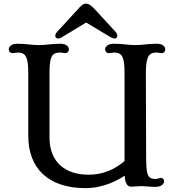

<svg xmlns="http://www.w3.org/2000/svg" viewBox="-20 -1006 955 1038"><path d="M132.8 -272C132.8 -94.7 242.2 11.2 443.4 11.2C511.7 11.2 590.8 -13.2 653.8 -56.2C656.7 -11.2 669.9 2.9 689 2.9C713.9 2.9 728.5 0 742.7 0C758.3 0 796.9 4.4 818.4 4.4C856.9 4.4 867.2 -14.6 867.2 -26.9C867.2 -35.2 859.9 -44.4 848.6 -44.4C843.8 -44.4 833.5 -38.6 820.8 -38.6C772.9 -38.6 770.5 -67.4 770 -173.3L768.6 -607.9C769 -683.1 776.4 -721.7 823.2 -721.7C840.3 -721.7 843.3 -718.8 855.5 -718.8C867.2 -718.8 873.5 -729.5 873.5 -739.3C873.5 -750.5 863.8 -769.5 827.6 -769.5C775.9 -769.5 751.5 -762.2 711.4 -762.2C669.9 -762.2 647 -769.5 594.2 -769.5C559.1 -769.5 548.3 -750.5 548.3 -739.3C548.3 -729.5 555.2 -718.8 566.9 -718.8C580.1 -718.8 584.5 -721.7 598.6 -721.7C644.5 -721.7 653.3 -689.5 653.3 -607.9V-135.3C600.1 -89.8 536.1 -61.5 459 -61.5C333.5 -61.5 247.6 -128.4 247.6 -262.7V-607.9C247.6 -689.5 255.9 -721.7 302.2 -721.7C319.3 -721.7 322.3 -718.8 334.5 -718.8C345.7 -718.8 352.5 -729.5 352.5 -739.3C352.5 -750.5 342.3 -769.5 307.1 -769.5C253.9 -769.5 230.5 -762.2 189.9 -762.2C149.4 -762.2 124.5 -769.5 73.2 -769.5C37.6 -769.5 27.3 -750.5 27.3 -739.3C27.3 -729.5 34.2 -718.8 45.9 -718.8C59.6 -718.8 63.5 -721.7 77.6 -721.7C123.5 -721.7 132.8 -688.5 132.8 -607.9ZM294.4 -797.9C299.3 -797.4 310.5 -801.3 321.3 -808.6L445.8 -884.3L571.8 -808.6C583 -801.3 594.7 -797.9 599.6 -797.9C610.8 -797.9 614.3 -806.2 614.3 -812.5C613.8 -816.9 611.8 -826.2 606 -832.5L500 -947.8C473.1 -978 459 -986.3 445.8 -986.3C431.2 -986.3 420.9 -980 393.6 -947.8L287.6 -832.5C281.7 -825.7 278.8 -817.4 278.8 -812.5C278.8 -806.2 283.2 -797.9 294.4 -797.9Z"/></svg>

Font: Stoke
Style: Regular
Weight: 400
Designer: Nicole Fally
Foundry: Nicole Fally
Version: Version 1.002